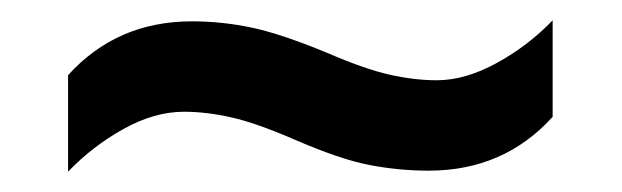

<svg xmlns="http://www.w3.org/2000/svg" viewBox="-20 -447 612 189"><path d="M269 -310Q315 -290 344 -284.5Q373 -279 402 -279Q476 -279 524 -332V-427Q500 -402 469 -385Q438 -368 410 -368Q388 -368 363.5 -373.5Q339 -379 302 -395Q256 -414 227 -420Q198 -426 169 -426Q95 -426 47 -373V-278Q71 -303 101.5 -320Q132 -337 161 -337Q183 -337 207.5 -331.5Q232 -326 269 -310Z"/></svg>

Font: Noto Sans UI Medium
Style: Italic
Weight: 500
Italic angle: -12°
Designer: Monotype Design Team
Foundry: Monotype Imaging Inc.
Version: Version 1.901